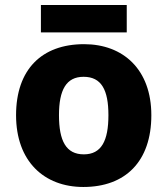

<svg xmlns="http://www.w3.org/2000/svg" viewBox="-20 -735 667 765"><path d="M485 -715H143V-606H485ZM583 -276C583 -458 471 -559 315 -559C146 -559 44 -458 44 -276C44 -92 156 10 312 10C480 10 583 -92 583 -276ZM215 -276C215 -377 244 -429 313 -429C384 -429 412 -377 412 -276C412 -174 384 -120 314 -120C243 -120 215 -174 215 -276Z"/></svg>

Font: Noto Sans Bengali UI ExtraBold
Style: Regular
Weight: 800
Designer: Jelle Bosma - Monotype Design Team
Foundry: Monotype Imaging Inc.
Version: Version 2.003